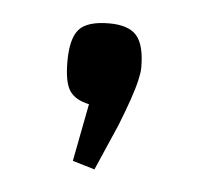

<svg xmlns="http://www.w3.org/2000/svg" viewBox="-30 -136 274 259"><g transform="rotate(5 107.0 -6.0)"><path d="M106 93 76 84 91 6Q72 2 64.5 -9.5Q57 -21 57 -49Q57 -80 68 -92.5Q79 -105 109 -105Q135 -105 146 -92.5Q157 -80 157 -49Q157 -43 154.5 -32Q152 -21 146.5 -5Q141 11 133 31Z"/></g></svg>

Font: Changa ExtraLight ExtraLight
Style: Regular
Weight: 250
Version: Version 3.002; ttfautohint (v1.8.2)